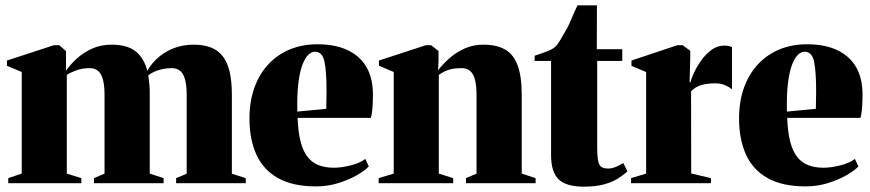

<svg xmlns="http://www.w3.org/2000/svg" viewBox="-20 -687 3264 720"><path d="M11 0V-19L61.5 -36V-417L6 -440.5V-460L182 -517.5H202L227.5 -495.5V-422Q244 -445.5 268.8 -468Q293.5 -490.5 326 -505Q358.5 -519.5 398 -519.5Q456.5 -519.5 488 -495Q519.5 -470.5 532.5 -421.5Q548.5 -450 574 -472Q599.5 -494 633 -506.8Q666.5 -519.5 706 -519.5Q742.5 -519.5 769.5 -509.5Q796.5 -499.5 814.2 -477.5Q832 -455.5 840.8 -419.5Q849.5 -383.5 849.5 -331V-35.5L901.5 -19V0H640.5V-19L680 -35.5V-331Q680 -364.5 674.5 -386.8Q669 -409 656.8 -420.2Q644.5 -431.5 624 -431.5Q605.5 -431.5 588.5 -427.8Q571.5 -424 558 -417.8Q544.5 -411.5 536 -404Q537 -398 538.2 -388Q539.5 -378 540.5 -367.5Q541.5 -357 541.5 -347.5V-36L593.5 -19V0H332.5V-19L372 -36V-331Q372 -364.5 366.5 -386.8Q361 -409 348.8 -420.2Q336.5 -431.5 316 -431.5Q288.5 -431.5 266 -423.2Q243.5 -415 230.5 -406V-36L285 -19V0Z M1165.5 12Q1078 12 1022.8 -19Q967.5 -50 941.5 -107.2Q915.5 -164.5 915.5 -242.5Q915.5 -307 934 -358.2Q952.5 -409.5 986.5 -446Q1020.5 -482.5 1067.2 -501.8Q1114 -521 1171 -521Q1268 -521 1322.5 -474Q1377 -427 1378.5 -337.5Q1378.5 -303 1376.5 -279.2Q1374.5 -255.5 1370.5 -245H1096Q1098 -191 1107.5 -155Q1117 -119 1134 -97.8Q1151 -76.5 1175.8 -67.2Q1200.5 -58 1232.5 -58Q1259 -58 1294 -66.5Q1329 -75 1350 -91L1363 -63Q1349.5 -48 1319.2 -30.5Q1289 -13 1249 -0.5Q1209 12 1165.5 12ZM1095 -268.5 1203.5 -279Q1204 -296.5 1204 -311.8Q1204 -327 1204.5 -344.5Q1204.5 -419 1196.8 -456Q1189 -493 1161 -493Q1148.5 -493 1136.2 -481.5Q1124 -470 1114 -443.8Q1104 -417.5 1098.8 -374.5Q1093.5 -331.5 1095 -268.5Z M1456.5 -36V-417L1401 -440.5V-460L1577 -517.5H1597L1624.5 -495.5V-458.5L1622.5 -423.5Q1641.5 -447.5 1666.5 -469.5Q1691.5 -491.5 1723.2 -505.5Q1755 -519.5 1793 -519.5Q1842 -519.5 1873.8 -501.5Q1905.5 -483.5 1921 -442.2Q1936.5 -401 1936.5 -331V-36L1988.5 -19V0H1727.5V-19L1767 -36V-331Q1767 -364.5 1761.5 -386.8Q1756 -409 1743.8 -420.2Q1731.5 -431.5 1711 -431.5Q1687.5 -431.5 1671.8 -427.8Q1656 -424 1645 -418Q1634 -412 1625.5 -406V-36L1679.5 -19V0H1400V-19Z M2169 13Q2103 13 2074.8 -14.5Q2046.5 -42 2046.5 -105.5V-458.5H1985V-478Q1996.5 -482 2009 -486.2Q2021.5 -490.5 2033.2 -495.2Q2045 -500 2053.5 -505Q2063.5 -511 2072 -523Q2080.5 -535 2088 -549Q2095.5 -563 2102.5 -574Q2108.5 -583.5 2116 -600.2Q2123.5 -617 2131.2 -635.5Q2139 -654 2145.5 -667H2218.5L2218 -502.5H2313.5V-458.5H2219.5V-135Q2219.5 -99 2223.5 -82Q2227.5 -65 2236.5 -60Q2245.5 -55 2261 -55Q2275.5 -55 2290 -61.5Q2304.5 -68 2317.5 -75.5L2333 -44.5Q2318 -30.5 2296.8 -17.2Q2275.5 -4 2244.5 4.5Q2213.5 13 2169 13Z M2346.5 0V-19L2403 -36V-417L2348 -440V-460L2520 -517.5H2540L2568.5 -496.5V-472.5L2566 -378.5H2569.5Q2571 -388.5 2580.8 -410.5Q2590.5 -432.5 2607.2 -457Q2624 -481.5 2646.5 -498.8Q2669 -516 2696 -516Q2707 -516 2713.8 -514.2Q2720.5 -512.5 2725 -510V-352Q2718.5 -358 2701.8 -366.2Q2685 -374.5 2661.5 -374.5Q2643 -374.5 2626.8 -372Q2610.5 -369.5 2596.8 -363Q2583 -356.5 2571.5 -344.5L2572 -36.5L2646 -19V0Z M3001.5 12Q2914 12 2858.8 -19Q2803.5 -50 2777.5 -107.2Q2751.5 -164.5 2751.5 -242.5Q2751.5 -307 2770 -358.2Q2788.5 -409.5 2822.5 -446Q2856.5 -482.5 2903.2 -501.8Q2950 -521 3007 -521Q3104 -521 3158.5 -474Q3213 -427 3214.5 -337.5Q3214.5 -303 3212.5 -279.2Q3210.5 -255.5 3206.5 -245H2932Q2934 -191 2943.5 -155Q2953 -119 2970 -97.8Q2987 -76.5 3011.8 -67.2Q3036.5 -58 3068.5 -58Q3095 -58 3130 -66.5Q3165 -75 3186 -91L3199 -63Q3185.5 -48 3155.2 -30.5Q3125 -13 3085 -0.5Q3045 12 3001.5 12ZM2931 -268.5 3039.5 -279Q3040 -296.5 3040 -311.8Q3040 -327 3040.5 -344.5Q3040.5 -419 3032.8 -456Q3025 -493 2997 -493Q2984.5 -493 2972.2 -481.5Q2960 -470 2950 -443.8Q2940 -417.5 2934.8 -374.5Q2929.5 -331.5 2931 -268.5Z"/></svg>

Font: Merriweather 144pt Black
Style: Regular
Weight: 900
Version: Version 2.100